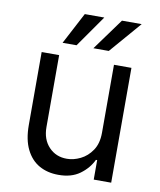

<svg xmlns="http://www.w3.org/2000/svg" viewBox="-85 -824 751 899"><g transform="rotate(10 290.5 -374.5)"><path d="M420.9 -222.7V-545.9H503.9V0H420.9V-92.8H415Q395.5 -51.3 355.2 -22Q314.9 7.3 252.9 6.8Q201.7 6.8 162.1 -15.4Q122.6 -37.6 99.9 -83.5Q77.1 -129.4 77.1 -199.2V-545.9H160.2V-204.1Q160.2 -145 194.1 -109.4Q228 -73.7 280.3 -74.2Q311.5 -74.2 344 -90.1Q376.5 -106 398.7 -138.9Q420.9 -171.9 420.9 -222.7ZM312.5 -605.5 421.9 -755.9H515.6L385.7 -605.5ZM166 -605.5 245.1 -755.9H337.9L232.4 -605.5Z"/></g></svg>

Font: GitLab Sans
Style: Regular
Weight: 400
Designer: Rasmus Andersson
Foundry: Modifications by GitLab B.V., manufactured by rsms
Version: Version 4.000;git-c8fb6b7